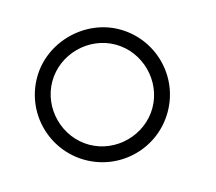

<svg xmlns="http://www.w3.org/2000/svg" viewBox="-65 -845 599 533"><g transform="rotate(15 234.5 -578.5)"><path d="M218.8 -390.6C321.9 -390.6 406.3 -474 406.3 -578.1C406.3 -682.3 321.9 -765.6 218.8 -765.6C118.8 -765.6 31.3 -680.2 31.3 -578.1C31.3 -474 115.6 -390.6 218.8 -390.6ZM218.8 -434.4C140.6 -434.4 75 -500 75 -578.1C75 -656.2 140.6 -721.9 218.8 -721.9C296.9 -721.9 362.5 -656.2 362.5 -578.1C362.5 -500 296.9 -434.4 218.8 -434.4Z"/></g></svg>

Font: Manrope3 Thin
Style: Regular
Weight: 100
Width: 4
Designer: Mikhail Sharanda
Foundry: Mikhail Sharanda
Version: Version 3.000;PS 003.000;hotconv 1.0.88;makeotf.lib2.5.64775